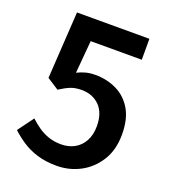

<svg xmlns="http://www.w3.org/2000/svg" viewBox="-137 -841 854 957"><g transform="rotate(20 290.0 -362.5)"><path d="M272 14Q214 14 168.5 0Q123 -14 88.5 -37Q54 -60 26 -86L88 -170Q109 -150 134 -132.5Q159 -115 189.5 -104.5Q220 -94 256 -94Q296 -94 327 -111Q358 -128 376 -161Q394 -194 394 -240Q394 -309 357.5 -346.5Q321 -384 262 -384Q228 -384 204 -374.5Q180 -365 147 -344L85 -384L107 -739H491V-628H220L205 -455Q227 -466 249.5 -472Q272 -478 300 -478Q362 -478 413.5 -453Q465 -428 495.5 -376.5Q526 -325 526 -244Q526 -162 490 -104.5Q454 -47 396.5 -16.5Q339 14 272 14Z"/></g></svg>

Font: Noto Sans JP Thin SemiBold
Style: Regular
Weight: 600
Version: Version 2.004-H2;hotconv 1.0.118;makeotfexe 2.5.65603